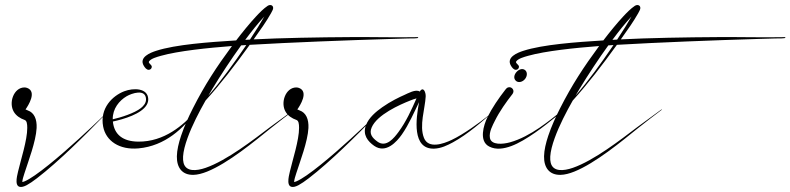

<svg xmlns="http://www.w3.org/2000/svg" viewBox="-20 -593 3149 765"><path d="M76.9 -244.6C35 -244 13.3 -183.9 35.1 -147.4C44.3 -131.9 60.4 -121.2 77.8 -115.2C86.9 -112 88.5 -100.1 88.6 -83.8C88.9 -34.9 62.4 45.2 52 90.3C47.2 111.1 34.3 159.2 70.8 151C75.7 149.9 81.2 147.5 86.7 144.6C97.9 138.6 111.9 129 127.1 117.3C213.6 50.8 318.4 -53.6 390.4 -127.9C404 -141.9 412.7 -151.2 417.7 -156.6C417.8 -156.6 417.8 -156.7 417.8 -156.8C417.8 -157 417.6 -157.2 417.4 -157.2C417.3 -157.2 417.2 -157.1 417.2 -157.1C398.1 -136.6 371.7 -111.9 344.9 -86.7C287 -32.4 187.1 58.6 118.7 105.7C103 116.5 89.5 124.6 79.2 129C74.8 130.9 71.3 131.9 68.8 132.3C69.8 120.5 72.8 112.2 77.5 97.2C92.3 50.6 123.1 -28.8 125.9 -82.9C127.6 -117.9 116.5 -144.1 90.8 -153C87.5 -154.1 84.5 -155.5 81.7 -157C92.4 -172.2 128.3 -227.9 88.1 -242.7C84.3 -244.1 80.6 -244.6 77.1 -244.6C77.1 -244.6 77 -244.6 76.9 -244.6Z M570.6 -199.1C568.5 -242.5 512.1 -243.5 475.1 -229.4C428.3 -211.5 377 -161.8 391 -88.6C402 -31.3 455.9 5.1 531.8 -1.8C638.8 -11.5 711.3 -82.8 760.5 -148.4C761.6 -149.8 764 -151.7 764 -153.2C764 -153.5 763.8 -153.7 763.5 -153.7C762.4 -153.7 760.5 -150.4 759.5 -149.2C710.8 -94.8 635 -27.6 530.6 -28.7C470.2 -29.4 434.9 -56.2 429.7 -108.8C473.4 -118.1 543.4 -139 564.5 -175.1C569.1 -183 571 -191.1 570.6 -199.1ZM484.5 -209.5C504.8 -221.3 559.7 -240.3 561.8 -198.7C562.6 -182.4 552 -171 541.4 -162.4C516.6 -142.5 461.8 -124.9 429.2 -117.7C428.4 -160.2 455.4 -192.3 484.5 -209.5Z M1066.8 -553.9C1073.2 -569.8 1059.2 -578 1046.4 -569.7C1029.7 -558.5 1014.4 -542.7 999.3 -526.5C975 -500.4 945.5 -464.2 921 -432C813.1 -425.2 679.9 -415.8 602 -390.5C579.2 -383.1 532.5 -365.1 552.9 -330.9C557.2 -323.8 563.7 -314.8 572.6 -314.8C579.3 -314.8 584.8 -320.3 584.8 -327C584.8 -335.7 568.9 -341.4 573.9 -348.5C581.9 -359.7 604.8 -366 621.1 -370.6C690.3 -390.1 808.3 -402.2 904.2 -409.6C842.6 -326.1 795.6 -254.4 748.5 -161.4C731 -126.9 713.7 -88.6 701.5 -52.1C691.9 -23.3 685.1 5.2 684.7 29.9C684 74.4 705.3 104.6 750.4 103.7C767.1 103.4 785.6 98.5 805 90.8C889.2 57.1 994.1 -30 1059.4 -82.7C1092.2 -109.2 1127.1 -135.2 1153.5 -155.4C1153.7 -155.5 1153.9 -155.8 1153.9 -156.1C1153.9 -156.6 1153.4 -157 1153 -157C1152.8 -157 1152.6 -157 1152.5 -156.9C1125.6 -136.4 1089.9 -112 1056.3 -86.6C991.3 -37.3 883.3 46.8 799.4 75.7C762.1 88.6 720.8 92 711.4 56.1C709.5 49.1 708.9 40.6 709.4 30.8C710.6 9.8 717.3 -15.7 727.2 -43.1C745.4 -93.5 773.3 -147 799 -192.4C859.3 -258.9 915.5 -332 975 -414.4C1135.9 -423.9 1367.2 -432.8 1537 -437.8L1606.1 -439.8C1619.9 -440.2 1646.4 -439.2 1646.4 -442.9C1646.4 -444.1 1645.4 -445 1644.2 -445C1550.2 -443.3 1482.1 -445.8 1376 -445.2C1256.6 -444.6 1095.1 -441.7 990.6 -436.1C1020.2 -477.8 1040.2 -505.7 1059.8 -540.2C1062.8 -545.5 1065.3 -550.2 1066.8 -553.9ZM1033.2 -527.3C1019.6 -503 999.1 -470.3 975.9 -435.3C970.2 -435 963.8 -434.6 957.1 -434.2C983.5 -469.6 1006.7 -499 1033.2 -527.3ZM961.3 -413.5C909.6 -337.4 862.3 -272.3 810 -211.6C815.5 -221 820.8 -230 825.8 -238.2C825.8 -238.2 827.4 -240.9 827.4 -240.9C858.4 -292.3 902.7 -359.7 940.8 -412.2C948.1 -412.7 954.9 -413.1 961.3 -413.5Z M1159.9 -244.6C1118 -244 1096.3 -183.9 1118.1 -147.4C1127.3 -131.9 1143.4 -121.2 1160.8 -115.2C1169.9 -112 1171.5 -100.1 1171.6 -83.8C1171.9 -34.9 1145.4 45.2 1135 90.3C1130.2 111.1 1117.3 159.2 1153.8 151C1158.7 149.9 1164.2 147.5 1169.7 144.6C1180.9 138.6 1194.9 129 1210.1 117.3C1296.6 50.8 1401.4 -53.6 1473.4 -127.9C1487 -141.9 1495.7 -151.2 1500.7 -156.6C1500.8 -156.6 1500.8 -156.7 1500.8 -156.8C1500.8 -157 1500.6 -157.2 1500.4 -157.2C1500.3 -157.2 1500.2 -157.1 1500.2 -157.1C1481.1 -136.6 1454.7 -111.9 1427.9 -86.7C1370 -32.4 1270.1 58.6 1201.7 105.7C1186 116.5 1172.5 124.6 1162.2 129C1157.8 130.9 1154.3 131.9 1151.8 132.3C1152.8 120.5 1155.8 112.2 1160.5 97.2C1175.3 50.6 1206.1 -28.8 1208.9 -82.9C1210.6 -117.9 1199.5 -144.1 1173.8 -153C1170.5 -154.1 1167.5 -155.5 1164.7 -157C1175.4 -172.2 1211.3 -227.9 1171.1 -242.7C1167.3 -244.1 1163.6 -244.6 1160.1 -244.6C1160.1 -244.6 1160 -244.6 1159.9 -244.6Z M1947.1 -150.2C1947.1 -150.2 1947.1 -150.2 1947.1 -150.2H1947.1H1947.1C1947.1 -150.2 1937.1 -141.5 1923.9 -130.9C1890.3 -104 1826.9 -57.8 1779.6 -35.5C1746.1 -19.6 1686.9 0.9 1669.3 -43.4C1649.7 -92.6 1673.5 -159.2 1676.1 -208.4C1677 -224.7 1666.8 -250.8 1652.4 -228.1C1636.9 -239.4 1603.6 -220.1 1591.4 -214.8C1572.1 -206.4 1536.4 -189.3 1503.2 -165.9C1478 -148.1 1449.7 -124.6 1438.2 -94.3C1423.6 -55.6 1446.1 -29.3 1470.9 -11.9C1517.6 20.4 1561 -28.4 1581 -56.9C1609.2 -97.2 1629.7 -145.1 1649.8 -186.2C1637.1 -119.8 1620.9 1.8 1709.6 -0.7C1737.8 -1.7 1763 -14.2 1784.5 -25.8C1843 -57.5 1905.1 -111.8 1946.5 -149.5C1946.8 -149.8 1947.2 -150.2 1947.2 -150.2C1947.2 -150.2 1947.2 -150.2 1947.2 -150.2V-150.2V-150.2C1947.2 -150.2 1947.2 -150.2 1947.2 -150.2V-150.2V-150.2C1947.2 -150.2 1947.2 -150.2 1947.2 -150.2V-150.2V-150.2V-150.2V-150.2V-150.2V-150.2C1947.2 -150.2 1947.2 -150.2 1947.2 -150.2V-150.2V-150.2C1947.2 -150.2 1947.2 -150.2 1947.2 -150.2H1947.2H1947.2C1947.2 -150.2 1947.2 -150.2 1947.2 -150.2H1947.2H1947.2C1947.2 -150.2 1947.2 -150.2 1947.2 -150.2H1947.2H1947.2H1947.1H1947.1H1947.1H1947.1H1947.1C1947.1 -150.2 1947.1 -150.2 1947.1 -150.2H1947.1ZM1639.5 -201C1619.5 -155.7 1598.3 -108.3 1567.5 -66.7C1550.8 -44.2 1518.6 -2.6 1483.2 -29.2C1463.5 -43.8 1449.7 -59.4 1460.9 -85.3C1482.6 -135.9 1572 -175.8 1615.4 -192.8C1621.7 -195.3 1631.5 -199.1 1639.5 -201Z M2072.8 -313.1C2051.6 -331.8 2013.2 -290 2036.1 -270.5C2045.4 -262.5 2061.2 -265.7 2071.2 -277.4C2081.2 -289.1 2081.9 -305.1 2072.8 -313.1ZM2025.8 -229.1C2025.8 -238 2018.5 -245.5 2009.4 -245.5C2000.6 -245.5 1997.3 -240.3 1992.1 -233.8C1968 -203 1940.3 -162.8 1922 -125.6C1907 -94.9 1886.9 -30.4 1929.5 -9C1957.1 5.2 1988.8 -0.7 2017 -11C2075.9 -32.5 2153.9 -94.5 2190.5 -124.4C2201.3 -133.2 2216.8 -148.5 2228.4 -157.9C2228.5 -158.1 2228.6 -158.3 2228.6 -158.5C2228.6 -158.9 2228.3 -159.4 2227.9 -159.2C2226.5 -158.5 2224.4 -156.5 2222.2 -154.8C2171.5 -114.2 2094.1 -48.7 2012.2 -26C1983.6 -18 1937.8 -14.2 1932.1 -42.9C1927.4 -67.1 1944 -95.7 1951.5 -111.1C1970 -148.8 1997.4 -187.2 2022.1 -218.7C2024.1 -221.2 2025.8 -225.8 2025.8 -229.1Z M2529.8 -553.9C2536.2 -569.8 2522.2 -578 2509.4 -569.7C2492.7 -558.5 2477.4 -542.7 2462.3 -526.5C2438 -500.4 2408.5 -464.2 2384 -432C2276.1 -425.2 2142.9 -415.8 2065 -390.5C2042.2 -383.1 1995.5 -365.1 2015.9 -330.9C2020.2 -323.8 2026.7 -314.8 2035.6 -314.8C2042.3 -314.8 2047.8 -320.3 2047.8 -327C2047.8 -335.7 2031.9 -341.4 2036.9 -348.5C2044.9 -359.7 2067.8 -366 2084.1 -370.6C2153.3 -390.1 2271.3 -402.2 2367.2 -409.6C2305.6 -326.1 2258.6 -254.4 2211.5 -161.4C2194 -126.9 2176.7 -88.6 2164.5 -52.1C2154.9 -23.3 2148.1 5.2 2147.7 29.9C2147 74.4 2168.3 104.6 2213.4 103.7C2230.1 103.4 2248.6 98.5 2268 90.8C2352.2 57.1 2457.1 -30 2522.4 -82.7C2555.2 -109.2 2590.1 -135.2 2616.5 -155.4C2616.7 -155.5 2616.9 -155.8 2616.9 -156.1C2616.9 -156.6 2616.4 -157 2616 -157C2615.8 -157 2615.6 -157 2615.5 -156.9C2588.6 -136.4 2552.9 -112 2519.3 -86.6C2454.3 -37.3 2346.3 46.8 2262.4 75.7C2225.1 88.6 2183.8 92 2174.4 56.1C2172.5 49.1 2171.9 40.6 2172.4 30.8C2173.6 9.8 2180.3 -15.7 2190.2 -43.1C2208.4 -93.5 2236.3 -147 2262 -192.4C2322.3 -258.9 2378.5 -332 2438 -414.4C2598.9 -423.9 2830.2 -432.8 3000 -437.8L3069.1 -439.8C3082.9 -440.2 3109.4 -439.2 3109.4 -442.9C3109.4 -444.1 3108.4 -445 3107.2 -445C3013.2 -443.3 2945.1 -445.8 2839 -445.2C2719.6 -444.6 2558.1 -441.7 2453.6 -436.1C2483.2 -477.8 2503.2 -505.7 2522.8 -540.2C2525.8 -545.5 2528.3 -550.2 2529.8 -553.9ZM2496.2 -527.3C2482.6 -503 2462.1 -470.3 2438.9 -435.3C2433.2 -435 2426.8 -434.6 2420.1 -434.2C2446.5 -469.6 2469.7 -499 2496.2 -527.3ZM2424.3 -413.5C2372.6 -337.4 2325.3 -272.3 2273 -211.6C2278.5 -221 2283.8 -230 2288.8 -238.2C2288.8 -238.2 2290.4 -240.9 2290.4 -240.9C2321.4 -292.3 2365.7 -359.7 2403.8 -412.2C2411.1 -412.7 2417.9 -413.1 2424.3 -413.5Z"/></svg>

Font: Sinatra
Style: Regular
Weight: 400
Designer: Fahmi
Version: Version 0.1